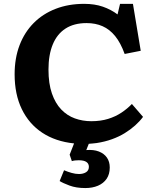

<svg xmlns="http://www.w3.org/2000/svg" viewBox="-20 -734 813 998"><path d="M423.5 243.5Q376 243.5 341.3 230.5Q306.5 217.5 290 207L313 151Q332 159 352.3 164.8Q372.5 170.5 390.5 170.5Q412.5 170.5 427.3 161.2Q442 152 442 133Q442 117 429.3 108Q416.5 99 389 99Q378.5 99 370 100Q361.5 101 353.5 103.5L342 70L365 11.5Q268.5 1.5 199.5 -44.2Q130.5 -90 93.2 -167Q56 -244 56 -348Q56 -431.5 81.7 -499Q107.5 -566.5 155.2 -614.5Q203 -662.5 269.5 -688.2Q336 -714 417.5 -714Q472 -714 514.5 -699.3Q557 -684.5 591 -659L604 -714H671L711.5 -470L628 -453.5Q607 -511.5 578.5 -546.5Q550 -581.5 513.3 -597.7Q476.5 -614 430 -614Q364.5 -614 320.5 -585.5Q276.5 -557 254.3 -503Q232 -449 232 -372.5Q232 -299.5 249.8 -248.3Q267.5 -197 298.3 -165Q329 -133 369.3 -118.5Q409.5 -104 455 -104Q503 -104 541.8 -116Q580.5 -128 611.3 -148.5Q642 -169 665.5 -193.5L723.5 -126.5Q706.5 -103.5 682.5 -82Q658.5 -60.5 628.5 -42Q598.5 -23.5 561.8 -10.3Q525 3 482.5 9.5Q472.5 10.5 462.3 11.7Q452 13 441.5 13.5L428.5 46Q466.5 43 493.8 53.5Q521 64 535.8 85.2Q550.5 106.5 550.5 136.5Q550.5 171.5 534.3 195.3Q518 219 489.3 231.3Q460.5 243.5 423.5 243.5Z"/></svg>

Font: Literata Variable Black
Style: Regular
Weight: 900
Designer: Latin by Veronika Burian and Jose Scaglione. Greek by Irene Vlachou. Cyrillic by Vera Evstafieva.
Foundry: TypeTogether
Version: Version 3.021